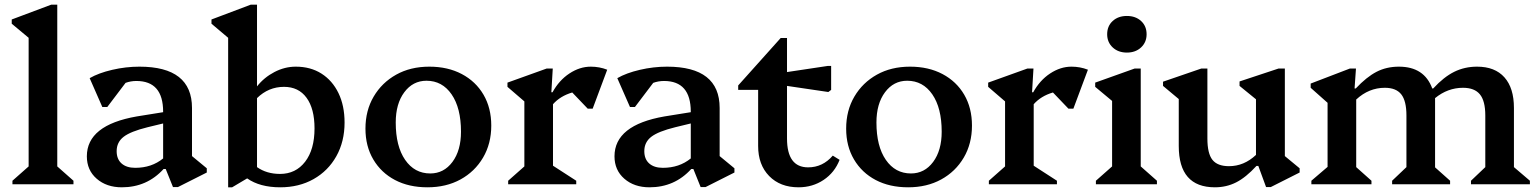

<svg xmlns="http://www.w3.org/2000/svg" viewBox="-20 -785 6556 818"><path d="M33 0V-15L102 -76V-624L30 -684V-702L198 -765H224V-76L293 -15V0Z M499 13Q434 13 392 -23.5Q350 -60 350 -119Q350 -252 563 -289L675 -307V-309Q675 -440 561 -440Q537 -440 515 -432L437 -329H416L362 -452Q400 -474 458 -487.5Q516 -501 574 -501Q798 -501 798 -325V-120L861 -68V-50L738 12H717L686 -65H677Q606 13 499 13ZM477 -141Q477 -107 498 -88.5Q519 -70 556 -70Q626 -70 675 -110V-259L609 -243Q536 -225 506.5 -202Q477 -179 477 -141Z M952 13V-624L881 -684V-702L1048 -765H1075V-417Q1105 -455 1149 -478Q1193 -501 1240 -501Q1303 -501 1349.5 -471.5Q1396 -442 1422 -388.5Q1448 -335 1448 -263Q1448 -182 1413 -119.5Q1378 -57 1316 -22Q1254 13 1174 13Q1087 13 1033 -25L969 13ZM1190 -415Q1124 -415 1075 -367V-73Q1116 -44 1173 -44Q1240 -44 1280 -96Q1320 -148 1320 -238Q1320 -322 1286 -368.5Q1252 -415 1190 -415Z M1801 13Q1722 13 1663 -18Q1604 -49 1570.5 -105.5Q1537 -162 1537 -237Q1537 -314 1572 -373.5Q1607 -433 1668 -467Q1729 -501 1809 -501Q1888 -501 1947.5 -469.5Q2007 -438 2040 -381.5Q2073 -325 2073 -250Q2073 -173 2038 -113.5Q2003 -54 1942 -20.5Q1881 13 1801 13ZM1813 -46Q1871 -46 1907.5 -95Q1944 -144 1944 -224Q1944 -325 1904 -383Q1864 -441 1797 -441Q1739 -441 1702.5 -392Q1666 -343 1666 -263Q1666 -162 1706 -104Q1746 -46 1813 -46Z M2145 0V-15L2214 -76V-353L2142 -415V-433L2309 -493H2335L2329 -392H2334Q2362 -443 2406 -472Q2450 -501 2497 -501Q2534 -501 2567 -488L2505 -322H2484L2418 -391Q2367 -376 2336 -341V-79L2435 -15V0Z M2747 13Q2682 13 2640 -23.5Q2598 -60 2598 -119Q2598 -252 2811 -289L2923 -307V-309Q2923 -440 2809 -440Q2785 -440 2763 -432L2685 -329H2664L2610 -452Q2648 -474 2706 -487.5Q2764 -501 2822 -501Q3046 -501 3046 -325V-120L3109 -68V-50L2986 12H2965L2934 -65H2925Q2854 13 2747 13ZM2725 -141Q2725 -107 2746 -88.5Q2767 -70 2804 -70Q2874 -70 2923 -110V-259L2857 -243Q2784 -225 2754.5 -202Q2725 -179 2725 -141Z M3382 13Q3304 13 3257 -35Q3210 -83 3210 -163V-402H3125V-421L3306 -623H3333V-478L3506 -504H3521V-402L3509 -393L3333 -419V-195Q3333 -72 3423 -72Q3485 -72 3528 -122L3557 -104Q3536 -50 3489 -18.5Q3442 13 3382 13Z M3849 13Q3770 13 3711 -18Q3652 -49 3618.5 -105.5Q3585 -162 3585 -237Q3585 -314 3620 -373.5Q3655 -433 3716 -467Q3777 -501 3857 -501Q3936 -501 3995.5 -469.5Q4055 -438 4088 -381.5Q4121 -325 4121 -250Q4121 -173 4086 -113.5Q4051 -54 3990 -20.5Q3929 13 3849 13ZM3861 -46Q3919 -46 3955.5 -95Q3992 -144 3992 -224Q3992 -325 3952 -383Q3912 -441 3845 -441Q3787 -441 3750.5 -392Q3714 -343 3714 -263Q3714 -162 3754 -104Q3794 -46 3861 -46Z M4193 0V-15L4262 -76V-353L4190 -415V-433L4357 -493H4383L4377 -392H4382Q4410 -443 4454 -472Q4498 -501 4545 -501Q4582 -501 4615 -488L4553 -322H4532L4466 -391Q4415 -376 4384 -341V-79L4483 -15V0Z M4649 0V-15L4718 -76V-355L4646 -415V-433L4814 -493H4840V-76L4909 -15V0ZM4781 -561Q4744 -561 4720.5 -583Q4697 -605 4697 -639Q4697 -674 4720.5 -695.5Q4744 -717 4781 -717Q4818 -717 4841.5 -695.5Q4865 -674 4865 -639Q4865 -605 4841.5 -583Q4818 -561 4781 -561Z M5156 13Q5002 13 5002 -163V-363L4935 -419V-437L5098 -493H5124V-195Q5124 -131 5145.5 -104Q5167 -77 5216 -77Q5280 -77 5331 -125V-362L5261 -419V-438L5427 -493H5454V-120L5517 -68V-50L5394 12H5374L5341 -78H5333Q5288 -29 5246.5 -8Q5205 13 5156 13Z M5567 0V-15L5636 -74V-347L5564 -411V-429L5731 -493H5757L5751 -408H5756Q5802 -457 5844.5 -479Q5887 -501 5940 -501Q6048 -501 6082 -408H6086Q6131 -457 6175.5 -479Q6220 -501 6273 -501Q6349 -501 6389.5 -455.5Q6430 -410 6430 -325V-73L6498 -15V0H6247V-15L6308 -73V-293Q6308 -355 6285 -383Q6262 -411 6213 -411Q6148 -411 6094 -367V-72L6158 -15V0H5911V-15L5972 -73V-293Q5972 -355 5950 -383Q5928 -411 5880 -411Q5812 -411 5758 -361V-73L5823 -15V0Z"/></svg>

Font: Platypi Medium
Style: Regular
Weight: 500
Designer: David Sargent
Foundry: Bolt Cutter Type
Version: Version 1.200; ttfautohint (v1.8.4.7-5d5b)